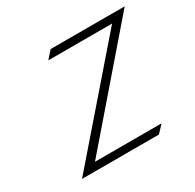

<svg xmlns="http://www.w3.org/2000/svg" viewBox="-125 -702 838 824"><g transform="rotate(-30 293.5 -290.0)"><path d="M58 -15H439L473 -51H143L587 -565H220L187 -528H503Z"/></g></svg>

Font: Charger Sport
Style: HLObl
Weight: 100
Designer: Jasper
Foundry: Cannot Into Space Fonts
Version: Version 1.1